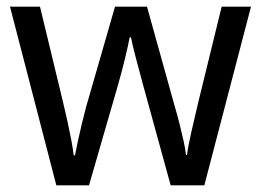

<svg xmlns="http://www.w3.org/2000/svg" viewBox="-20 -557 783 576"><path d="M409 -303Q398 -344 387.5 -383.5Q377 -423 373 -445H369Q365 -423 355.5 -383.5Q346 -344 334 -302L247 -1H149L10 -537H100L169 -251Q176 -222 182.5 -192.5Q189 -163 194 -136.5Q199 -110 201 -91H205Q208 -108 213.5 -133Q219 -158 225.5 -185.5Q232 -213 238 -235L325 -537H421L505 -235Q512 -212 518.5 -186Q525 -160 530.5 -135.5Q536 -111 538 -92H541Q544 -117 554 -161Q564 -205 575 -251L645 -537H733L593 -1H492Z"/></svg>

Font: Noto Sans Display
Style: Regular
Weight: 400
Designer: Monotype Design Team
Foundry: Monotype Imaging Inc.
Version: Version 2.003